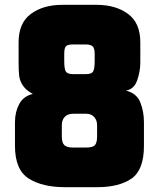

<svg xmlns="http://www.w3.org/2000/svg" viewBox="-20 -769 658 795"><path d="M42 -165V-264Q42 -305 59.5 -338Q77 -371 116 -380Q88 -395 75 -414.5Q62 -434 59.5 -454.5Q57 -475 57 -510V-594Q57 -674 108 -711.5Q159 -749 238 -749H380Q459 -749 510 -711.5Q561 -674 561 -594V-510Q561 -474 548 -436.5Q535 -399 501 -394Q546 -383 561 -345Q576 -307 576 -264V-165Q576 -65 524.5 -29.5Q473 6 383 6H248Q155 6 98.5 -30Q42 -66 42 -165ZM335 -462Q359 -462 365.5 -473Q372 -484 372 -515V-546Q372 -571 362.5 -578Q353 -585 335 -585H283Q262 -585 254 -578.5Q246 -572 246 -546V-515Q246 -481 253.5 -471.5Q261 -462 283 -462ZM335 -158Q365 -158 373.5 -168.5Q382 -179 382 -204V-251Q382 -271 370 -284.5Q358 -298 337 -298H283Q260 -298 248 -285Q236 -272 236 -251V-204Q236 -178 246.5 -168Q257 -158 283 -158Z"/></svg>

Font: Exo Black
Style: Regular
Weight: 900
Designer: Natanael Gama
Foundry: Natanael Gama
Version: Version 1.500; ttfautohint (v1.6)